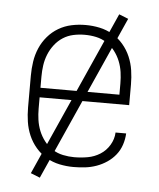

<svg xmlns="http://www.w3.org/2000/svg" viewBox="-49 -621 597 722"><g transform="rotate(5 250.0 -260.0)"><path d="M250 8Q224 8 197.5 2.5Q171 -3 148 -16.5Q125 -30 107.5 -50.5Q90 -71 79.5 -95.5Q69 -120 65 -146.5Q61 -173 61 -200V-320Q61 -347 65 -373.5Q69 -400 79.5 -424.5Q90 -449 107.5 -469.5Q125 -490 148 -503.5Q171 -517 197 -522.5Q223 -528 250 -528Q277 -528 303 -522.5Q329 -517 352 -503.5Q375 -490 392.5 -469.5Q410 -449 420.5 -424.5Q431 -400 435 -373.5Q439 -347 439 -320V-242H101V-200Q101 -178 104 -157Q107 -136 115 -116Q123 -96 136.5 -78.5Q150 -61 168 -49.5Q186 -38 207.5 -33.5Q229 -29 250 -29Q276 -29 301 -33.5Q326 -38 347.5 -51.5Q369 -65 382.5 -87.5Q396 -110 397 -135H437Q436 -113 429 -92Q422 -71 408.5 -54Q395 -37 376.5 -24.5Q358 -12 337 -4.5Q316 3 294 5.5Q272 8 250 8ZM101 -278H399V-320Q399 -342 396 -363Q393 -384 385 -404Q377 -424 363.5 -441.5Q350 -459 332 -470.5Q314 -482 293 -486.5Q272 -491 250 -491Q228 -491 207 -486.5Q186 -482 168 -470.5Q150 -459 136.5 -441.5Q123 -424 115 -404Q107 -384 104 -363Q101 -342 101 -320ZM128 59 93 45 372 -579 407 -565Z"/></g></svg>

Font: Iosevka Extralight
Style: Regular
Weight: 200
Monospace: yes
Designer: Belleve Invis
Foundry: Belleve Invis
Version: Version 32.0.1; ttfautohint (v1.8.4)